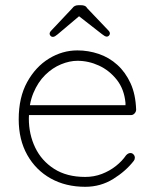

<svg xmlns="http://www.w3.org/2000/svg" viewBox="-20 -709 596 739"><path d="M308 10Q233 10 175.5 -22Q118 -54 85 -112.5Q52 -171 52 -250Q52 -334 84.5 -393Q117 -452 168.5 -483.5Q220 -515 278 -515Q320 -515 360 -501.5Q400 -488 431.5 -459.5Q463 -431 482.5 -388.5Q502 -346 504 -287Q504 -279 498 -272.5Q492 -266 484 -266H76L70 -304H473L463 -295V-313Q458 -366 429.5 -402Q401 -438 361 -456.5Q321 -475 278 -475Q248 -475 215 -461.5Q182 -448 154 -420.5Q126 -393 108.5 -351Q91 -309 91 -253Q91 -192 115.5 -141Q140 -90 188.5 -59Q237 -28 308 -28Q342 -28 372 -39.5Q402 -51 426 -70Q450 -89 465 -111Q473 -120 482 -120Q489 -120 494 -114.5Q499 -109 499 -102Q499 -95 495 -90Q464 -50 415.5 -20Q367 10 308 10ZM292 -653 202 -577Q197 -573 192.5 -570Q188 -567 183 -567Q178 -567 174.5 -571Q171 -575 171 -579Q171 -582 172.5 -585Q174 -588 177 -591L258 -677Q266 -689 282 -689H292Q300 -689 306 -686.5Q312 -684 316 -677L397 -592Q400 -589 401.5 -586Q403 -583 403 -580Q403 -576 399.5 -572Q396 -568 391 -568Q387 -568 382 -571Q377 -574 372 -578L281 -649Z"/></svg>

Font: Quicksand Light Light
Style: Regular
Weight: 300
Version: Version 3.006